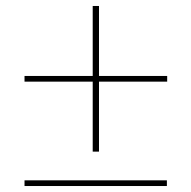

<svg xmlns="http://www.w3.org/2000/svg" viewBox="-20 -622 640 642"><path d="M311 -115H290V-349H62V-368H290V-602H311V-368H539V-349H311ZM538 0H62V-19H538Z"/></svg>

Font: IBM Plex Sans Thin
Style: Regular
Weight: 100
Designer: Mike Abbink, Paul van der Laan, Pieter van Rosmalen
Foundry: Bold Monday
Version: Version 3.0